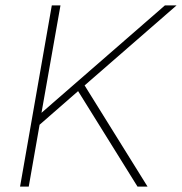

<svg xmlns="http://www.w3.org/2000/svg" viewBox="-20 -688 671 708"><path d="M487 0 268 -352 126 -228 86 0H54L171 -668H203L133 -272L588 -668H631L292 -373L524 0Z"/></svg>

Font: Celebes Thin
Style: Italic
Weight: 250
Italic angle: -10°
Designer: Anugrah Pasau
Foundry: Lafontype
Version: Version 1.000; ttfautohint (v1.8.4)